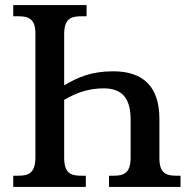

<svg xmlns="http://www.w3.org/2000/svg" viewBox="-20 -734 748 754"><path d="M32 0H317V-44H298C259 -44 232 -53 232 -115V-342C282 -371 330 -387 387 -387C458 -387 493 -350 493 -264V-115C493 -53 465 -44 427 -44H408V0H689V-44H672C634 -44 606 -53 606 -112V-267C606 -395 541 -454 425 -454C339 -454 287 -431 232 -399V-600C232 -660 259 -670 297 -670H320V-714H32V-670H54C90 -670 119 -661 119 -604V-115C119 -53 90 -44 53 -44H32Z"/></svg>

Font: Noto Serif SemiCondensed Medium
Style: Regular
Weight: 500
Width: 4
Designer: Monotype Design Team
Foundry: Monotype Imaging Inc.
Version: Version 2.014